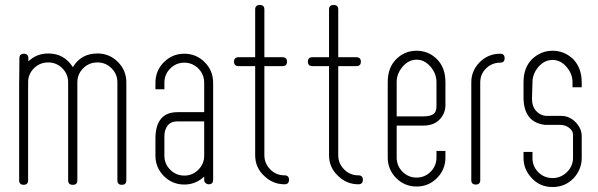

<svg xmlns="http://www.w3.org/2000/svg" viewBox="-20 -741 2405 772"><path d="M454 -492Q488 -458 488 -410V-16Q488 2 470 2Q452 2 452 -16V-410Q452 -443 428.5 -466.5Q405 -490 372 -490Q338 -490 314.5 -466.5Q291 -443 291 -410V-16Q291 2 274 2H272Q254 2 254 -16V-410Q254 -443 230.5 -466.5Q207 -490 174 -490Q140 -490 116.5 -466.5Q93 -443 93 -410V-16Q93 2 75 2Q57 2 57 -16V-284V-288V-410Q57 -448 80 -479Q117 -526 174 -526Q238 -526 273 -471Q306 -526 372 -526Q420 -526 454 -492ZM93 -386H57L58 -506Q58 -525 76 -525Q94 -525 94 -506Z M801 -290V-408Q801 -442 777.5 -465.5Q754 -489 721 -489Q688 -489 664.5 -465.5Q641 -442 641 -408V-382H605V-408Q605 -457 639 -491Q673 -525 721 -525Q769 -525 803 -491Q837 -457 837 -408V-115V-114V-113V-106V-80V-19Q837 0 820 0Q812 0 806 -5.5Q800 -11 801 -19V-31Q767 1 721 1Q673 1 639 -33Q605 -67 605 -115V-183Q605 -290 694 -290ZM801 -253H694Q667 -253 654 -236Q641 -219 641 -194V-115Q641 -82 664.5 -58.5Q688 -35 721 -35Q754 -35 777.5 -58.5Q801 -82 801 -115Z M1142 -18Q1142 0 1124 0Q1076 0 1041 -35Q1006 -68 1006 -117V-475H940Q921 -475 921 -493Q921 -511 940 -511H1006V-703Q1006 -721 1025 -721Q1043 -721 1043 -703V-512V-475V-117Q1043 -84 1066.5 -60Q1090 -36 1124 -36Q1142 -36 1142 -18ZM1026 -475 1028 -511H1115Q1134 -511 1134 -493Q1134 -475 1115 -475Z M1439 -18Q1439 0 1421 0Q1373 0 1338 -35Q1303 -68 1303 -117V-475H1237Q1218 -475 1218 -493Q1218 -511 1237 -511H1303V-703Q1303 -721 1322 -721Q1340 -721 1340 -703V-512V-475V-117Q1340 -84 1363.5 -60Q1387 -36 1421 -36Q1439 -36 1439 -18ZM1323 -475 1325 -511H1412Q1431 -511 1431 -493Q1431 -475 1412 -475Z M1575 -236V-108Q1575 -74 1598.5 -50.5Q1622 -27 1655 -27Q1688 -27 1711.5 -50.5Q1735 -74 1735 -108V-134H1771V-108Q1771 -59 1737 -25Q1703 9 1655 9Q1607 9 1573 -25Q1539 -59 1539 -108V-411Q1539 -469 1573 -503Q1607 -537 1655 -537Q1703 -537 1737 -503Q1771 -469 1771 -411V-319Q1771 -285 1747.5 -260.5Q1724 -236 1682 -236ZM1575 -273H1682Q1708 -273 1721.5 -281.5Q1735 -290 1735 -313V-411Q1735 -445 1711 -473Q1687 -501 1655 -501Q1623 -501 1599 -473Q1575 -445 1575 -411Z M2009 -507Q2009 -489 1991 -489Q1958 -489 1934.5 -466Q1911 -443 1911 -410V-17Q1911 1 1893 1Q1875 1 1875 -17V-410Q1875 -457 1909 -491Q1943 -525 1991 -525Q2009 -525 2009 -507Z M2282 -390V-410Q2282 -444 2258 -472Q2234 -500 2202 -500Q2169 -500 2145 -472Q2121 -444 2121 -410L2119 -345Q2119 -313 2135.5 -295Q2152 -277 2175 -275H2236Q2271 -275 2296 -248Q2319 -223 2319 -194V-106Q2319 -59 2285 -23Q2251 11 2202 11Q2152 11 2120 -23Q2085 -58 2085 -106V-130H2121V-106Q2121 -72 2144.5 -48.5Q2168 -25 2202 -25Q2235 -25 2259.5 -49Q2284 -73 2284 -106V-139V-162V-181V-200Q2284 -215 2268.5 -227Q2253 -239 2231 -239H2171Q2087 -249 2085 -346V-410Q2085 -469 2119 -503Q2155 -537 2202 -537Q2249 -537 2285 -503Q2319 -467 2319 -410V-390Z"/></svg>

Font: Aaram
Style: Regular
Weight: 400
Designer: Tharique Azeez
Foundry: Tharique Azeez
Version: Version 1.7